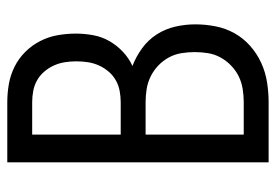

<svg xmlns="http://www.w3.org/2000/svg" viewBox="-138 -638 775 540"><g transform="rotate(-90 250.0 -367.5)"><path d="M64 0V-735H233Q259 -735 284.5 -730.5Q310 -726 333 -714.5Q356 -703 374.5 -684.5Q393 -666 405 -642.5Q417 -619 421.5 -593.5Q426 -568 426 -542Q426 -518 421.5 -493.5Q417 -469 405 -448Q393 -427 375 -410Q357 -393 335 -383Q361 -373 384.5 -356Q408 -339 423.5 -315Q439 -291 445.5 -263Q452 -235 452 -206Q452 -178 446.5 -149.5Q441 -121 427 -96Q413 -71 391.5 -52Q370 -33 344 -21Q318 -9 289.5 -4.5Q261 0 233 0ZM142 -416H233Q249 -416 265 -419Q281 -422 295 -430Q309 -438 319.5 -450.5Q330 -463 336.5 -477.5Q343 -492 345.5 -508Q348 -524 348 -541Q348 -557 345.5 -573Q343 -589 336.5 -603.5Q330 -618 319.5 -630.5Q309 -643 295 -651Q281 -659 265 -662Q249 -665 233 -665H142ZM142 -70H233Q252 -70 270.5 -73Q289 -76 305.5 -84Q322 -92 336 -105.5Q350 -119 359 -135.5Q368 -152 371 -170.5Q374 -189 374 -208Q374 -226 371 -245Q368 -264 359 -280.5Q350 -297 336.5 -310Q323 -323 306 -331.5Q289 -340 270.5 -343Q252 -346 233 -346H142Z"/></g></svg>

Font: Iosevka Term
Style: Regular
Weight: 400
Monospace: yes
Designer: Belleve Invis
Foundry: Belleve Invis
Version: Version 30.0.1